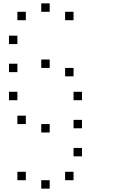

<svg xmlns="http://www.w3.org/2000/svg" viewBox="-20 -820 707 1140"><path d="M416.7 200V250H366.7V200ZM275 250V300H225V250ZM133.3 200V250H83.3V200ZM466.7 58.3V108.3H416.7V58.3ZM466.7 -108.3V-58.3H416.7V-108.3ZM275 -83.3V-33.3H225V-83.3ZM133.3 -133.3V-83.3H83.3V-133.3ZM466.7 -275V-225H416.7V-275ZM83.3 -275V-225H33.3V-275ZM416.7 -416.7V-366.7H366.7V-416.7ZM275 -466.7V-416.7H225V-466.7ZM83.3 -441.7V-391.7H33.3V-441.7ZM83.3 -608.3V-558.3H33.3V-608.3ZM416.7 -750V-700H366.7V-750ZM275 -800V-750H225V-800ZM133.3 -750V-700H83.3V-750Z"/></svg>

Font: 0xA000-Boxes
Style: Boxes
Weight: 400
Version: Version 0.1